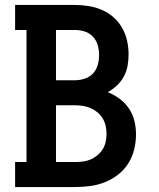

<svg xmlns="http://www.w3.org/2000/svg" viewBox="-20 -755 640 775"><path d="M41 0V-101H87V-634H41V-735H282Q310 -735 338 -730.5Q366 -726 391.5 -715Q417 -704 438 -685.5Q459 -667 473 -642.5Q487 -618 493 -590.5Q499 -563 499 -535Q499 -512 495 -489.5Q491 -467 480 -446.5Q469 -426 452 -410Q435 -394 415 -383Q440 -373 462.5 -356.5Q485 -340 500.5 -317Q516 -294 522.5 -267Q529 -240 529 -213Q529 -182 521.5 -151.5Q514 -121 497.5 -95Q481 -69 456.5 -50Q432 -31 403 -19.5Q374 -8 343.5 -4Q313 0 282 0ZM206 -431H282Q302 -431 322 -437.5Q342 -444 355.5 -458.5Q369 -473 374.5 -493Q380 -513 380 -533Q380 -553 374.5 -572.5Q369 -592 355 -607Q341 -622 321.5 -628Q302 -634 282 -634H206ZM206 -101H282Q299 -101 315 -103Q331 -105 346 -111.5Q361 -118 373.5 -128.5Q386 -139 394.5 -152.5Q403 -166 406.5 -182.5Q410 -199 410 -215Q410 -231 406.5 -247Q403 -263 394.5 -277Q386 -291 373.5 -301.5Q361 -312 346 -318.5Q331 -325 315 -327.5Q299 -330 282 -330H206Z"/></svg>

Font: Iosevka Curly Slab Extended
Style: Bold
Weight: 700
Width: 7
Monospace: yes
Designer: Belleve Invis
Foundry: Belleve Invis
Version: Version 11.1.0; ttfautohint (v1.8.3)